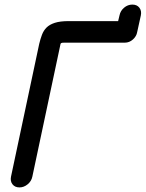

<svg xmlns="http://www.w3.org/2000/svg" viewBox="-20 -817 635 837"><path d="M260 -631Q250 -631 247.5 -629.5Q245 -628 244 -626L121 -47Q117 -27 100.5 -13.5Q84 0 65 0Q45 0 34.5 -13.5Q24 -27 28 -47L151 -626Q156 -647 163 -665.5Q170 -684 183 -697Q196 -710 219 -717.5Q242 -725 280 -725H495L501 -750Q505 -770 521 -783.5Q537 -797 557 -797Q577 -797 587.5 -783.5Q598 -770 594 -750Q580 -685 578 -677Q575 -659 559.5 -645Q544 -631 524 -631H522Z"/></svg>

Font: VDS
Style: Italic
Weight: 400
Designer: artmaker
Foundry: artmaker
Version: Version 1.000 2009 initial release